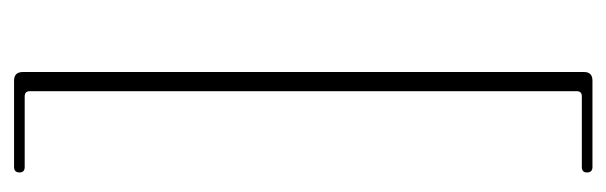

<svg xmlns="http://www.w3.org/2000/svg" viewBox="-322 -446 884 280"><g transform="rotate(90 120.0 -306.0)"><path d="M113 -705V92.5Q113 100 120.5 100H223.5Q231.5 100 231.5 107.5Q231.5 115.5 223.5 115.5H97.5Q85 115.5 85 102.5V-715.5Q85 -728 97.5 -728H223.5Q231.5 -728 231.5 -720Q231.5 -712.5 223.5 -712.5H120.5Q113 -712.5 113 -705Z"/></g></svg>

Font: Fraunces 144pt Soft Thin
Style: Regular
Weight: 100
Version: Version 1.000;[0bf87f6ff]